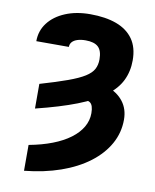

<svg xmlns="http://www.w3.org/2000/svg" viewBox="-100 -813 889 1101"><g transform="rotate(10 344.0 -262.0)"><path d="M116.7 -149.4V-293Q213.9 -321.3 275.6 -343.8Q337.4 -366.2 371.6 -387.7Q405.8 -409.2 418.9 -433.8Q432.1 -458.5 432.1 -491.2Q432.1 -542 408.7 -563.5Q385.3 -585 335.4 -585Q308.1 -585 288.1 -578.6Q268.1 -572.3 257.3 -560.3Q246.6 -548.3 246.6 -531.2H57.1Q57.1 -591.8 92.5 -638.2Q127.9 -684.6 190.9 -710.9Q253.9 -737.3 335.4 -737.3Q424.8 -737.3 488.5 -713.9Q552.2 -690.4 586.4 -642.1Q620.6 -593.8 620.6 -518.6Q620.6 -453.6 594.5 -400.4Q568.4 -347.2 509.5 -303.2Q450.7 -259.3 354 -221.7Q257.3 -184.1 116.7 -149.4ZM348.1 -246.1 366.7 -358.4Q444.8 -364.7 504.2 -344Q563.5 -323.2 596.9 -280Q630.4 -236.8 630.4 -174.8Q630.4 -99.1 593.8 -33.4Q557.1 32.2 489.3 83.5Q421.4 134.8 326.9 168Q232.4 201.2 116.7 212.9V62.5Q192.9 48.3 252.7 25.1Q312.5 2 354.2 -29.3Q396 -60.5 418 -98.4Q439.9 -136.2 439.9 -178.7Q439.9 -226.1 420.2 -239.7Q400.4 -253.4 348.1 -246.1Z"/></g></svg>

Font: Inter 24pt Black
Style: Regular
Weight: 900
Designer: Rasmus Andersson
Foundry: rsms
Version: Version 4.001;git-66647c0bb